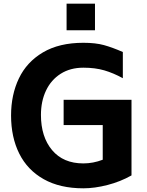

<svg xmlns="http://www.w3.org/2000/svg" viewBox="-20 -1004 799 1041"><path d="M40 0ZM693 -463V-53Q633 -19 563 -1Q493 17 432 17Q305 17 217 -32.5Q129 -82 84.5 -171Q40 -260 40 -378Q40 -490 82.5 -579Q125 -668 213 -720Q301 -772 432 -772Q498 -772 543.5 -759.5Q589 -747 646 -722V-580Q595 -608 545.5 -622.5Q496 -637 432 -637Q361 -637 309 -604Q257 -571 229.5 -513Q202 -455 202 -381Q202 -262 262.5 -190Q323 -118 432 -118Q485 -118 537 -138V-326H325V-463ZM341 -984H495V-840H341Z"/></svg>

Font: Biryani ExtraBold
Style: Regular
Weight: 800
Designer: Dan Reynolds and Mathieu Reguer
Foundry: Dan Reynolds and Mathieu Reguer
Version: Version 1.004; ttfautohint (v1.1) -l 5 -r 5 -G 72 -x 0 -D la